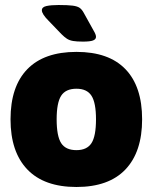

<svg xmlns="http://www.w3.org/2000/svg" viewBox="-20 -738 609 766"><path d="M285 8Q156 8 89 -62Q22 -132 22 -262Q22 -393 89 -462Q156 -531 285 -531Q414 -531 480.5 -462Q547 -393 547 -262Q547 -132 480.5 -62Q414 8 285 8ZM285 -139Q327 -139 345 -167Q363 -195 363 -262Q363 -328 345 -356Q327 -384 285 -384Q242 -384 224 -356Q206 -328 206 -262Q206 -195 224 -167Q242 -139 285 -139ZM311 -572Q286 -572 271.5 -574.5Q257 -577 247 -583.5Q237 -590 225 -602L174 -655Q147 -682 147 -697Q147 -710 165.5 -714Q184 -718 214 -718Q251 -718 270 -715.5Q289 -713 298 -706.5Q307 -700 314 -687L354 -615Q363 -600 363 -591Q363 -581 351 -576.5Q339 -572 311 -572Z"/></svg>

Font: Asap Black
Style: Regular
Weight: 900
Designer: Pablo Cosgaya
Foundry: Omnibus-Type
Version: Version 3.001; ttfautohint (v1.8.4.7-5d5b)